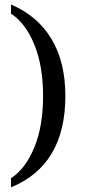

<svg xmlns="http://www.w3.org/2000/svg" viewBox="-20 -721 392 842"><path d="M266.6 -299.8Q266.6 -450.2 205.1 -551.3Q143.6 -652.3 28.3 -701.2V-661.1Q91.8 -620.1 130.4 -525.9Q168.9 -431.6 168.9 -299.8Q168.9 -168 130.4 -74.2Q91.8 19.5 28.3 60.5V100.6Q266.6 2.9 266.6 -299.8Z"/></svg>

Font: Kurale
Style: Regular
Weight: 400
Version: 1.0; ttfautohint (v1.3)